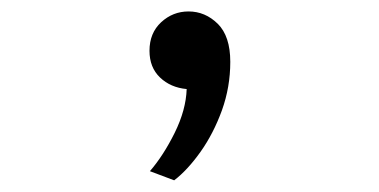

<svg xmlns="http://www.w3.org/2000/svg" viewBox="-20 -137 656 332"><path d="M281.2 174.8 239.2 159Q262.5 132.1 282.1 92.6Q301.6 53 302.8 17Q274.9 14.4 256.7 -3Q238.5 -20.4 238.5 -49.2Q238.5 -79.9 258.7 -98.6Q278.9 -117.2 306 -117.2Q334.8 -117.2 356.5 -95.9Q378.2 -74.5 378.2 -30Q378.2 13.4 363.8 53.6Q349.2 93.8 326.9 125.3Q304.5 156.9 281.2 174.8Z"/></svg>

Font: Overpass Mono Light
Style: Regular
Weight: 300
Monospace: yes
Designer: Delve Withrington, Dave Bailey
Foundry: Delve Fonts LLC
Version: Version 4.000